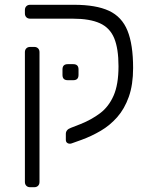

<svg xmlns="http://www.w3.org/2000/svg" viewBox="-20 -591 650 802"><path d="M106 191Q96 191 90 185Q84 179 84 169V-373Q84 -383 90 -389Q96 -395 106 -395H123Q133 -395 139 -389Q145 -383 145 -373V169Q145 179 139 185Q133 191 123 191ZM279 8Q270 11 262.5 7Q255 3 255 -7V-32Q255 -40 260 -46.5Q265 -53 276 -57L317 -73Q362 -91 398 -118Q434 -145 454.5 -191.5Q475 -238 475 -314Q475 -388 457 -431.5Q439 -475 397 -494Q355 -513 284 -513H106Q96 -513 90 -519Q84 -525 84 -535V-549Q84 -559 90 -565Q96 -571 106 -571H289Q381 -571 435 -546Q489 -521 512.5 -463Q536 -405 536 -307Q536 -237 518 -186.5Q500 -136 469.5 -101.5Q439 -67 400.5 -44.5Q362 -22 321 -7ZM263 -256Q241 -256 241 -278V-301Q241 -323 263 -323H286Q308 -323 308 -301V-278Q308 -256 286 -256Z"/></svg>

Font: Rubik Light
Style: Regular
Weight: 300
Designer: Hubert and Fischer
Foundry: Hubert and Fischer
Version: Version 2.300;gftools[0.9.30]